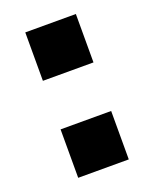

<svg xmlns="http://www.w3.org/2000/svg" viewBox="-103 -565 502 626"><g transform="rotate(-20 148.0 -252.0)"><path d="M60.5 -168H236V0H60.5ZM60.5 -504.5H236V-336.5H60.5Z"/></g></svg>

Font: Hepta Slab
Style: Bold
Weight: 700
Designer: Michael LaGattuta
Foundry: Michael LaGattuta
Version: Version 1.100